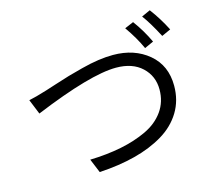

<svg xmlns="http://www.w3.org/2000/svg" viewBox="-114 -965 1228 1104"><g transform="rotate(-15 500.0 -413.0)"><path d="M755.9 -784.2Q803.7 -719.7 837.9 -646.5L784.2 -622.1Q753.9 -689.5 703.1 -761.7ZM866.2 -825.2Q914.1 -761.7 951.2 -688.5L897.5 -664.1Q851.6 -752 814.5 -801.8ZM63.5 -504.9Q102.5 -512.7 171.9 -534.2Q175.8 -535.2 231 -553.2Q286.1 -571.3 318.4 -580.6Q350.6 -589.8 404.8 -604Q459 -618.2 506.3 -625Q553.7 -631.8 594.7 -631.8Q721.7 -631.8 805.7 -561.5Q889.6 -491.2 889.6 -370.1Q889.6 -283.2 848.1 -214.8Q806.6 -146.5 732.4 -102.1Q658.2 -57.6 561.5 -32.7Q464.8 -7.8 347.7 -1L313.5 -84Q415 -86.9 500 -104Q585 -121.1 654.3 -153.8Q723.6 -186.5 763.2 -242.2Q802.7 -297.9 802.7 -371.1Q802.7 -451.2 746.6 -503.9Q690.4 -556.6 592.8 -556.6Q440.4 -556.6 99.6 -416Z"/></g></svg>

Font: GenYoGothic TW TTF Regular
Style: Regular
Weight: 400
Version: Version 1.300